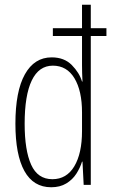

<svg xmlns="http://www.w3.org/2000/svg" viewBox="-20 -780 480 810"><path d="M196 10Q121 10 83 -58.5Q45 -127 45 -258Q45 -395 85 -466.5Q125 -538 198 -538Q251 -538 283 -505.5Q315 -473 326 -436H328Q327 -455 326.5 -472Q326 -489 326 -505V-628H203V-661H326V-760H363V-661H429V-628H363V0H333L328 -98H326Q318 -72 302 -47Q286 -22 259.5 -6Q233 10 196 10ZM201 -24Q261 -24 293.5 -78.5Q326 -133 326 -227V-306Q326 -397 294 -450Q262 -503 203 -503Q144 -503 114 -440.5Q84 -378 84 -258Q84 -146 111.5 -85Q139 -24 201 -24Z"/></svg>

Font: Noto Sans Arabic UI XCn XLt
Style: Regular
Weight: 200
Width: 2
Designer: Monotype Design Team, Nadine Chahine and Nizar Qandah
Foundry: Monotype Imaging Inc.
Version: Version 2.010; ttfautohint (v1.8.4.7-5d5b)